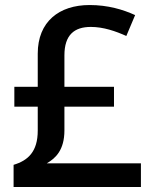

<svg xmlns="http://www.w3.org/2000/svg" viewBox="-20 -743 612 763"><path d="M336 -723C215 -723 130 -657 130 -530V-398H37V-319H130V-224C130 -140 91 -105 34 -88V0H540V-94H166C201 -114 236 -147 236 -225V-319H433V-398H236V-523C236 -604 275 -636 341 -636C391 -636 440 -619 482 -600L517 -683C469 -705 409 -723 336 -723Z"/></svg>

Font: Noto Sans Bamum Medium
Style: Regular
Weight: 500
Designer: Monotype Design Team
Foundry: Monotype Imaging Inc.
Version: Version 2.002